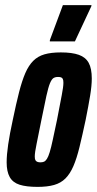

<svg xmlns="http://www.w3.org/2000/svg" viewBox="-20 -723 379 751"><path d="M127 8Q83 8 56.5 -0.5Q30 -9 18 -30.5Q6 -52 6 -88Q6 -117 12 -158Q18 -199 30 -254Q43 -317 54.5 -362Q66 -407 79 -437Q92 -467 110 -485Q128 -503 154 -510.5Q180 -518 218 -518Q262 -518 288.5 -508.5Q315 -499 327 -477Q339 -455 339 -416Q339 -388 332.5 -348.5Q326 -309 315 -254Q302 -193 291 -148Q280 -103 267 -73Q254 -43 236 -25Q218 -7 191.5 0.5Q165 8 127 8ZM138 -88Q146 -88 152 -90.5Q158 -93 163.5 -101.5Q169 -110 174.5 -128Q180 -146 186.5 -176.5Q193 -207 203 -254Q215 -317 221.5 -350.5Q228 -384 228 -399Q228 -410 225.5 -414.5Q223 -419 218.5 -420.5Q214 -422 207 -422Q196 -422 189 -417.5Q182 -413 175.5 -397.5Q169 -382 161.5 -348Q154 -314 142 -254Q130 -193 123 -159.5Q116 -126 116 -111Q116 -101 118.5 -96.5Q121 -92 126 -90Q131 -88 138 -88ZM175 -561V-566L226 -703H338L337 -698L273 -561Z"/></svg>

Font: Saira UltraCondensed ExtraBold
Style: Italic
Weight: 800
Width: 1
Italic angle: -12°
Designer: Hector Gatti with collaboration of the Omnibus-Type team
Foundry: Omnibus-Type
Version: Version 1.101